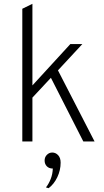

<svg xmlns="http://www.w3.org/2000/svg" viewBox="-20 -742 547 1007"><path d="M417 0 247 -334 150 -230V0H97V-696L150 -722V-294L349 -511H412L284 -373L476 0ZM257 142Q237 142 225.5 130Q214 118 214 100Q214 82 226 70Q238 58 254 58Q272 58 285 72Q298 86 298 111Q298 151 280.5 187.5Q263 224 235 245L221 241Q236 222 246 196.5Q256 171 257 142Z"/></svg>

Font: Overpass ExtraLight
Style: Regular
Weight: 200
Designer: Delve Withrington, Thomas Jockin
Foundry: Delve Fonts
Version: Version 3.000;DELV;Overpass